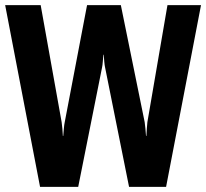

<svg xmlns="http://www.w3.org/2000/svg" viewBox="-27 -731 807 752"><path d="M129.9 1H279.3L373 -468.3Q374.5 -474.6 375.7 -490.2Q377 -505.9 377.9 -516.6H379.4Q379.9 -505.9 381.3 -490.2Q382.8 -474.6 384.3 -468.3L478.5 1H623.5L760.3 -710.9H628.9L550.3 -252.9Q549.3 -245.6 548.1 -228Q546.9 -210.4 546.4 -198.7H544.9Q543.9 -210.4 542.5 -228Q541 -245.6 539.6 -252.9L446.3 -710.9H314L226.6 -252.9Q224.6 -244.6 223.1 -227.3Q221.7 -210 220.7 -198.7H219.2Q218.8 -210.4 217.3 -227.5Q215.8 -244.6 214.4 -252.9L132.3 -710.9H-6.8Z"/></svg>

Font: Roboto Flex Super Cond Bold
Style: Regular
Weight: 700
Width: 3
Designer: Berlow after Robertson
Foundry: Google
Version: Version 3.000